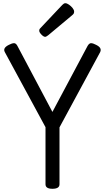

<svg xmlns="http://www.w3.org/2000/svg" viewBox="-20 -1160 652 1194"><path d="M306 14Q263 14 263 -14V-369L10 -836Q3 -849 9 -860Q15 -871 35 -881Q54 -891 66.5 -891.5Q79 -892 88 -875L306 -464L525 -875Q535 -892 547 -891.5Q559 -891 578 -881Q598 -871 603.5 -860Q609 -849 603 -836L350 -368V-14Q350 14 306 14ZM261 -931Q251 -931 237.5 -945Q224 -959 224 -969Q224 -973 225 -976.5Q226 -980 232 -986L367 -1129Q372 -1134 376.5 -1137Q381 -1140 386 -1140Q396 -1140 409 -1131Q422 -1122 431.5 -1110Q441 -1098 441 -1088Q441 -1081 438.5 -1076Q436 -1071 426 -1063L280 -941Q274 -937 269.5 -934Q265 -931 261 -931Z"/></svg>

Font: Playwrite GB S
Style: Regular
Weight: 400
Designer: Veronika Burian, José Scaglione
Foundry: TypeTogether
Version: Version 1.000